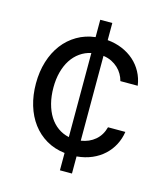

<svg xmlns="http://www.w3.org/2000/svg" viewBox="-109 -811 776 896"><g transform="rotate(15 279.0 -363.5)"><path d="M264.2 -83.8Q214.1 -89.8 174.7 -112.9Q135.3 -136 107.8 -172.8Q80.3 -209.5 65.7 -258Q51.1 -306.5 51.1 -362.9Q51.1 -420.5 66.2 -469.3Q81.3 -518.1 109.2 -554.9Q137.1 -591.6 176.5 -614.7Q215.9 -637.8 264.2 -643.5V-727.3H322.4V-644.5Q360.8 -641 393.5 -627.3Q426.1 -613.6 451 -591.6Q475.9 -569.6 491.8 -540.1Q507.8 -510.7 512.8 -475.1H429Q424.7 -491.8 415.8 -507.3Q407 -522.7 393.6 -535.2Q380.3 -547.6 362.6 -556.5Q344.8 -565.3 322.4 -568.5V-158.7Q362.6 -164.8 390.6 -188.7Q418.7 -212.7 429 -252.1H512.8Q507.8 -218.4 492.5 -189.1Q477.3 -159.8 452.9 -137.3Q428.6 -114.7 395.6 -100.5Q362.6 -86.3 322.4 -82.7V0H264.2ZM264.2 -566.8Q234.7 -560.4 210.8 -543.5Q186.8 -526.6 169.9 -500.7Q153.1 -474.8 144 -440.7Q134.9 -406.6 134.9 -365.8Q134.9 -324.2 144 -289.2Q153.1 -254.3 169.7 -227.8Q186.4 -201.3 210.4 -184.1Q234.4 -166.9 264.2 -160.5Z"/></g></svg>

Font: Fast_Sans-Dotted
Style: Regular
Weight: 400
Version: Version 3.018